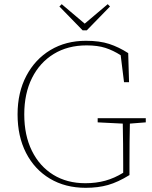

<svg xmlns="http://www.w3.org/2000/svg" viewBox="-20 -885 725 918"><path d="M390 13Q292 13 218.5 -31Q145 -75 104.5 -154Q64 -233 64 -338Q64 -443 106 -522.5Q148 -602 221.5 -646Q295 -690 391 -690Q456 -690 502 -675Q548 -660 593 -631L597 -492H573L557 -621Q521 -644 484 -656Q447 -668 394 -668Q304 -668 237 -627Q170 -586 133 -512Q96 -438 96 -338Q96 -238 132.5 -164Q169 -90 234.5 -49.5Q300 -9 388 -9Q439 -9 483 -21Q527 -33 569 -59V-99Q569 -148 568.5 -196.5Q568 -245 567 -294L447 -300V-320H677V-300L601 -294Q600 -253 599.5 -206.5Q599 -160 599 -99V-48Q544 -14 496.5 -0.5Q449 13 390 13ZM275 -865 385 -772 495 -865 506 -854 395 -740H375L264 -854Z"/></svg>

Font: Source Serif Pro ExtraLight
Style: Regular
Weight: 200
Designer: Frank Grießhammer
Foundry: Adobe Systems Incorporated
Version: Version 3.001;hotconv 1.0.111;makeotfexe 2.5.65597